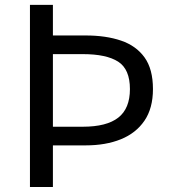

<svg xmlns="http://www.w3.org/2000/svg" viewBox="-20 -753 692 773"><path d="M100.6 0V-733.4H193V-610.2H325Q406.6 -610.2 467.3 -589.5Q528 -568.9 561.9 -521.9Q595.8 -474.9 595.8 -394.4Q595.8 -317 561.5 -266.9Q527.2 -216.8 466.5 -192.3Q405.8 -167.7 325 -167.7H193V0ZM193 -242.8H313.1Q409.6 -242.8 456.4 -279.6Q503.1 -316.3 503.1 -394.4Q503.1 -474.2 455.8 -504.7Q408.5 -535.1 313.1 -535.1H193Z"/></svg>

Font: Noto Sans KR Thin
Style: Regular
Weight: 100
Designer: Ryoko NISHIZUKA 西塚涼子 (kana, bopomofo & ideographs); Paul D. Hunt (Latin, Greek & Cyrillic); Sandoll Communications 산돌커뮤니
Foundry: Adobe
Version: Version 2.004-H2;hotconv 1.0.118;makeotfexe 2.5.65603